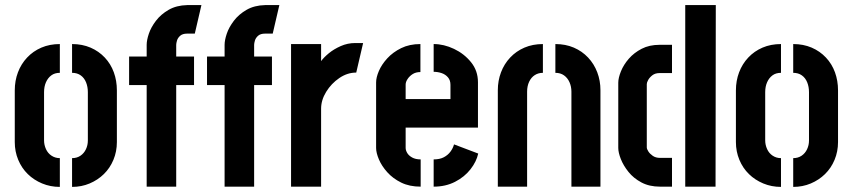

<svg xmlns="http://www.w3.org/2000/svg" viewBox="-20 -733 3341 754"><path d="M215 1Q178 1 145.5 -12.5Q113 -26 89 -49.5Q65 -73 51.5 -105.5Q38 -138 38 -175V-378Q38 -416 50.5 -449Q63 -482 86.5 -507Q110 -532 142.5 -546Q175 -560 215 -560V-447Q195 -447 181.5 -437Q168 -427 160.5 -410Q153 -393 153 -371V-182Q153 -164 160.5 -147.5Q168 -131 182.5 -121.5Q197 -112 215 -112ZM263 1V-112Q282 -112 296 -121.5Q310 -131 317.5 -147Q325 -163 325 -181V-371Q325 -392 318 -409.5Q311 -427 297 -437Q283 -447 263 -447V-560Q303 -560 335.5 -546Q368 -532 391.5 -507Q415 -482 427 -449Q439 -416 439 -378V-175Q439 -138 425.5 -105.5Q412 -73 388 -49.5Q364 -26 332 -12.5Q300 1 263 1Z M556 0V-399H487V-511H556V-557Q556 -575 564.5 -600.5Q573 -626 592.5 -651.5Q612 -677 642.5 -694.5Q673 -712 715 -713H771L745 -601H715Q697 -601 687.5 -592.5Q678 -584 675 -573.5Q672 -563 672 -557V-511H742V-399H672V0Z M862 0V-399H793V-511H862V-557Q862 -575 870.5 -600.5Q879 -626 898.5 -651.5Q918 -677 948.5 -694.5Q979 -712 1021 -713H1077L1051 -601H1021Q1003 -601 993.5 -592.5Q984 -584 981 -573.5Q978 -563 978 -557V-511H1048V-399H978V0Z M1123 0V-560H1241V-493Q1252 -508 1271.5 -524Q1291 -540 1318 -552Q1345 -564 1375 -564Q1382 -564 1390 -564Q1398 -564 1406 -564L1379 -448Q1344 -448 1312.5 -426.5Q1281 -405 1261 -372.5Q1241 -340 1241 -306V0Z M1632 0Q1588 0 1555.5 -16Q1523 -32 1501 -56.5Q1479 -81 1468 -107Q1457 -133 1457 -152V-409Q1457 -429 1468 -454.5Q1479 -480 1501 -504Q1523 -528 1555.5 -544Q1588 -560 1631 -560V-450Q1613 -450 1600.5 -442Q1588 -434 1580.5 -422.5Q1573 -411 1573 -401V-344H1749V-400Q1749 -418 1739 -429.5Q1729 -441 1714 -446Q1699 -451 1683 -451V-560Q1723 -560 1763 -541Q1803 -522 1830 -488.5Q1857 -455 1857 -410V-232H1573V-152Q1573 -143 1579 -132.5Q1585 -122 1598.5 -114.5Q1612 -107 1632 -107ZM1683 0V-107Q1707 -107 1723 -115.5Q1739 -124 1749 -137.5Q1759 -151 1763 -166L1858 -130Q1851 -98 1827.5 -68Q1804 -38 1767 -19Q1730 0 1683 0Z M1935 -379Q1935 -416 1947.5 -449Q1960 -482 1983.5 -507Q2007 -532 2039.5 -546Q2072 -560 2112 -560V-447Q2094 -447 2080 -438Q2066 -429 2058 -412Q2050 -395 2050 -373V0H1935ZM2224 -373Q2224 -393 2216.5 -410Q2209 -427 2195 -437Q2181 -447 2161 -447V-560Q2201 -560 2233.5 -546Q2266 -532 2289.5 -507Q2313 -482 2325.5 -449Q2338 -416 2338 -379V0H2224Z M2572 0Q2530 0 2499 -16.5Q2468 -33 2448 -58Q2428 -83 2418 -108.5Q2408 -134 2408 -152V-408Q2408 -427 2418.5 -453Q2429 -479 2449.5 -502.5Q2470 -526 2500 -541.5Q2530 -557 2570 -557H2619V-446H2570Q2553 -446 2542 -437.5Q2531 -429 2525.5 -419Q2520 -409 2520 -403V-154Q2520 -148 2526 -138.5Q2532 -129 2543.5 -121Q2555 -113 2572 -113H2619V0ZM2671 0V-713H2791L2790 0Z M3047 1Q3010 1 2977.5 -12.5Q2945 -26 2921 -49.5Q2897 -73 2883.5 -105.5Q2870 -138 2870 -175V-378Q2870 -416 2882.5 -449Q2895 -482 2918.5 -507Q2942 -532 2974.5 -546Q3007 -560 3047 -560V-447Q3027 -447 3013.5 -437Q3000 -427 2992.5 -410Q2985 -393 2985 -371V-182Q2985 -164 2992.5 -147.5Q3000 -131 3014.5 -121.5Q3029 -112 3047 -112ZM3095 1V-112Q3114 -112 3128 -121.5Q3142 -131 3149.5 -147Q3157 -163 3157 -181V-371Q3157 -392 3150 -409.5Q3143 -427 3129 -437Q3115 -447 3095 -447V-560Q3135 -560 3167.5 -546Q3200 -532 3223.5 -507Q3247 -482 3259 -449Q3271 -416 3271 -378V-175Q3271 -138 3257.5 -105.5Q3244 -73 3220 -49.5Q3196 -26 3164 -12.5Q3132 1 3095 1Z"/></svg>

Font: Stick No Bills ExtraLight
Style: Bold
Weight: 700
Version: Version 2.000